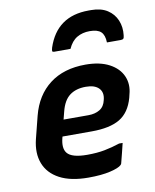

<svg xmlns="http://www.w3.org/2000/svg" viewBox="-90 -884 781 965"><g transform="rotate(-10 300.0 -401.5)"><path d="M416 -712Q379 -712 351 -695.5Q323 -679 306 -641H224Q215 -641 213.5 -645Q212 -649 216 -663Q266 -815 429 -815H442Q492 -815 524.5 -794Q557 -773 571.5 -738Q586 -703 581 -662Q580 -649 576 -645Q572 -641 562 -641H492Q491 -679 473.5 -695.5Q456 -712 416 -712ZM366 -550Q439 -550 487 -524.5Q535 -499 553.5 -456.5Q572 -414 558 -364L554 -347Q534 -275 483 -244.5Q432 -214 339 -214H190L188 -207Q175 -156 195 -131Q218 -102 297 -102Q347 -102 386 -109.5Q425 -117 464 -130H482Q476 -106 470 -81Q464 -56 457 -30Q456 -26 452 -22Q439 -9 394.5 1.5Q350 12 283 12Q193 12 136.5 -18Q80 -48 59.5 -101.5Q39 -155 56 -224L85 -339Q111 -440 183 -495Q255 -550 366 -550ZM348 -440Q298 -440 266 -416Q234 -392 220 -336L210 -297H337Q371 -297 395 -311.5Q419 -326 426 -359Q436 -397 414 -419Q404 -429 388 -434.5Q372 -440 348 -440Z"/></g></svg>

Font: Recursive Mn Lnr St
Style: Bold Italic
Weight: 700
Italic angle: -15°
Monospace: yes
Version: Version 1.079;hotconv 1.0.112;makeotfexe 2.5.65598; ttfautoh